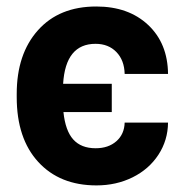

<svg xmlns="http://www.w3.org/2000/svg" viewBox="-20 -558 560 588"><path d="M272.9 -104Q312 -104 336.4 -125.5Q360.8 -147 361.8 -182.6H494.6Q494.1 -128.4 465.1 -84Q436 -39.6 386 -14.9Q335.9 9.8 275.4 9.8Q163.1 9.8 97.2 -62Q31.2 -133.8 31.2 -260.7V-270.5Q31.2 -392.6 96.2 -465.3Q161.1 -538.1 274.9 -538.1Q373.5 -538.1 433.6 -481.7Q493.7 -425.3 494.6 -331.5H361.8Q360.8 -373.5 336.4 -398.7Q312 -423.8 272.5 -423.8Q180.7 -423.8 173.3 -301.3H322.3V-214.8H174.3Q180.2 -157.7 204.3 -130.9Q228.5 -104 272.9 -104Z"/></svg>

Font: Roboto
Style: Bold
Weight: 700
Designer: Google
Version: Version 2.134; 2016; ttfautohint (v1.6)